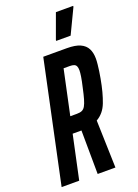

<svg xmlns="http://www.w3.org/2000/svg" viewBox="-174 -957 738 1026"><g transform="rotate(-20 194.5 -444.5)"><path d="M-9 0 137 -688H271Q319 -688 346.5 -675.5Q374 -663 386 -639.5Q398 -616 398 -583Q398 -568 396 -550Q394 -532 391.5 -513.5Q389 -495 385 -474Q378 -435 369.5 -403Q361 -371 351 -345Q341 -319 325.5 -300.5Q310 -282 289 -270L297 0H196L194 -248Q193 -248 192 -248Q191 -248 189 -248H144L91 0ZM164 -340H202Q220 -340 231 -345Q242 -350 249.5 -363Q257 -376 264 -400Q271 -424 279 -462Q287 -496 290.5 -518.5Q294 -541 294 -554Q294 -569 290 -577.5Q286 -586 277 -589.5Q268 -593 253 -593H218ZM231 -744V-749L282 -889H380V-884L313 -744Z"/></g></svg>

Font: Saira UltraCondensed
Style: Bold Italic
Weight: 700
Width: 1
Italic angle: -12°
Designer: Hector Gatti with collaboration of the Omnibus-Type team
Foundry: Omnibus-Type
Version: Version 1.101